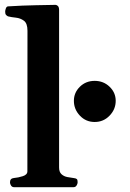

<svg xmlns="http://www.w3.org/2000/svg" viewBox="-20 -778 541 798"><path d="M38.6 0Q30.3 0 25.9 -6.8Q21.5 -13.7 21.5 -20Q21.5 -36.6 37.6 -38.1Q55.7 -39.6 74.7 -45.7Q93.8 -51.8 93.8 -65.9L94.2 -649.9Q94.2 -680.7 79.6 -691.7Q64.9 -702.6 45.9 -704.6Q26.9 -706.5 13.2 -710Q8.3 -712.4 4.9 -716.3Q1.5 -720.2 1.5 -729.5Q1.5 -735.4 4.4 -743.2Q7.3 -751 13.2 -751.5Q75.2 -755.4 129.4 -756.3Q183.6 -757.3 210.9 -757.8Q214.8 -757.8 220 -753.7Q225.1 -749.5 225.6 -737.8V-82Q225.6 -63 235.6 -54Q245.6 -44.9 259.5 -42.2Q273.4 -39.6 285.2 -38.1Q295.4 -37.1 299.1 -33.9Q302.7 -30.8 302.7 -20.5Q302.7 -14.2 298.3 -7.1Q293.9 0 285.6 0ZM287.1 -358.9Q287.1 -393.1 312 -417.5Q336.9 -441.9 373.5 -441.9Q410.2 -441.9 435.5 -417.5Q460.9 -393.1 460.9 -358.9Q460.9 -323.7 435.5 -297.4Q410.2 -271 373.5 -271Q336.9 -271 312 -297.4Q287.1 -323.7 287.1 -358.9Z"/></svg>

Font: Gelasio SemiBold
Style: Regular
Weight: 600
Designer: Eben Sorkin
Foundry: Eben Sorkin
Version: Version 1.008